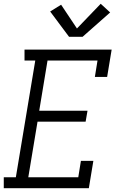

<svg xmlns="http://www.w3.org/2000/svg" viewBox="-25 -998 645 1018"><path d="M-5 0V-58H59L162 -677H105V-735H567L543 -590H478L492 -677H227L183 -411H439L429 -353H174L125 -58H390L404 -145H470L446 0ZM341 -803 241 -937 299 -973 383 -847 509 -978 559 -932 413 -803Z"/></svg>

Font: Iosevka Slab Light Extended
Style: Italic
Weight: 300
Width: 7
Italic angle: -9°
Monospace: yes
Designer: Belleve Invis
Foundry: Belleve Invis
Version: Version 11.1.0; ttfautohint (v1.8.3)